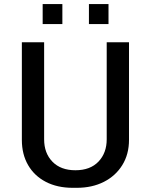

<svg xmlns="http://www.w3.org/2000/svg" viewBox="-20 -888 722 918"><path d="M328 10Q253.9 10 199.1 -18.5Q144.2 -47 114.4 -98.6Q84.5 -150.1 84.5 -219.2V-686H191V-222Q191 -155.6 230.8 -114.8Q270.5 -74 340.5 -74Q411.5 -74 450.9 -115.4Q490.2 -156.7 490.2 -222V-686H596.8V-219.2Q596.8 -150.5 564.9 -98.9Q533 -47.2 476.8 -18.6Q420.5 10 346.8 10ZM184 -772.8V-868.5H278.2V-772.8ZM405.2 -772.8V-868.5H498.8V-772.8Z"/></svg>

Font: Chivo Medium
Style: Regular
Weight: 500
Designer: Hector Gatti
Foundry: Omnibus-Type
Version: Version 2.002